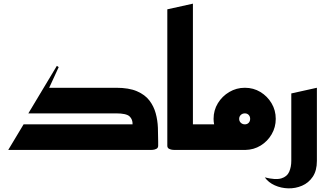

<svg xmlns="http://www.w3.org/2000/svg" viewBox="-20 -820 1778 1050"><path d="M25 0 109 -140H705Q706 -167 688.5 -183.5Q671 -200 615 -200H135L291 -460L301 -453L249 -340H615Q685 -340 729 -321Q773 -302 797 -270.5Q821 -239 831.5 -200.5Q842 -162 843.5 -121.5Q845 -81 845 -45Q845 -39 845 -33.5Q845 -28 845 -23Q845 -11 835 -6Q825 -1 815 -0.5Q805 0 805 0Z M935 0Q935 0 925 -0.5Q915 -1 905 -6Q895 -11 895 -23V-769L1035 -800V-140H1115V0Z M1075 0V-140H1151Q1148 -155 1148 -170Q1148 -217 1171.5 -255.5Q1195 -294 1234 -317Q1273 -340 1319 -340Q1366 -340 1404 -317Q1442 -294 1465 -255.5Q1488 -217 1488 -170Q1488 -124 1465.5 -85.5Q1443 -47 1405.5 -24Q1368 -1 1322 0ZM1319 -140Q1332 -140 1340 -148.5Q1348 -157 1348 -170Q1348 -183 1340 -191.5Q1332 -200 1319 -200Q1306 -200 1297 -191.5Q1288 -183 1288 -170Q1288 -157 1297 -148.5Q1306 -140 1319 -140Z M1428 150Q1487 165 1518.5 155.5Q1550 146 1561.5 119.5Q1573 93 1573 60V-309L1713 -340V60Q1713 113 1690.5 146.5Q1668 180 1632 195.5Q1596 211 1556.5 210Q1517 209 1482.5 193.5Q1448 178 1428 150Z"/></svg>

Font: Reem Kufi Ink
Style: Bold
Weight: 700
Designer: Khaled Hosny
Version: Version 1.002